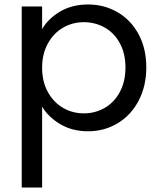

<svg xmlns="http://www.w3.org/2000/svg" viewBox="-20 -577 716 857"><path d="M168 -447Q195 -494 248.5 -525.5Q302 -557 373 -557Q446 -557 505.5 -522Q565 -487 599 -423.5Q633 -360 633 -276Q633 -193 599 -128Q565 -63 505.5 -27Q446 9 373 9Q303 9 249.5 -22.5Q196 -54 168 -101V260H77V-548H168ZM540 -276Q540 -338 515 -384Q490 -430 447.5 -454Q405 -478 354 -478Q304 -478 261.5 -453.5Q219 -429 193.5 -382.5Q168 -336 168 -275Q168 -213 193.5 -166.5Q219 -120 261.5 -95.5Q304 -71 354 -71Q405 -71 447.5 -95.5Q490 -120 515 -166.5Q540 -213 540 -276Z"/></svg>

Font: A Bank Premium Regular
Style: Regular
Weight: 400
Designer: Ninad Kale (Devanagari), Jonny Pinhorn (Latin), Htun Naung (Myanmar)
Foundry: Indian Type Foundry
Version: 4.004